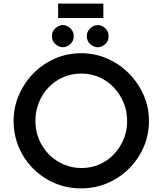

<svg xmlns="http://www.w3.org/2000/svg" viewBox="-20 -1029 895 1057"><path d="M55 -363Q55 -439 84 -506Q113 -573 164 -625Q215 -677 282.5 -706.5Q350 -736 427 -736Q503 -736 570.5 -706.5Q638 -677 689.5 -625Q741 -573 770.5 -506Q800 -439 800 -363Q800 -286 770.5 -218.5Q741 -151 689.5 -100Q638 -49 570.5 -20.5Q503 8 427 8Q349 8 282 -20.5Q215 -49 164 -99.5Q113 -150 84 -217.5Q55 -285 55 -363ZM175 -363Q175 -309 194.5 -262Q214 -215 249 -179.5Q284 -144 330 -124Q376 -104 430 -104Q482 -104 527.5 -124Q573 -144 607 -179.5Q641 -215 660.5 -262Q680 -309 680 -363Q680 -418 660 -465Q640 -512 606 -548Q572 -584 526 -604Q480 -624 427 -624Q374 -624 328 -604Q282 -584 247.5 -548Q213 -512 194 -464.5Q175 -417 175 -363ZM266 -830Q266 -856 285 -873.5Q304 -891 326 -891Q348 -891 367 -873.5Q386 -856 386 -830Q386 -803 367 -786Q348 -769 326 -769Q304 -769 285 -786Q266 -803 266 -830ZM458 -830Q458 -856 477 -873.5Q496 -891 519 -891Q540 -891 559 -873.5Q578 -856 578 -830Q578 -803 559 -786Q540 -769 519 -769Q496 -769 477 -786Q458 -803 458 -830ZM300 -1009H549V-930H300Z"/></svg>

Font: Josefin Sans Thin SemiBold
Style: Regular
Weight: 600
Version: Version 2.000